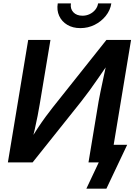

<svg xmlns="http://www.w3.org/2000/svg" viewBox="-20 -965 799 1141"><path d="M638.2 0H505.9L565.9 -361.8Q569.8 -384.3 577.4 -421.1Q585 -458 595.2 -505.4Q605.5 -552.7 617.2 -607.4L635.3 -604.5Q594.7 -545.4 565.2 -502.4Q535.6 -459.5 511.2 -426Q486.8 -392.6 461.4 -360.4L173.8 0H26.9L147.5 -727.5H279.8L215.8 -344.2Q211.4 -316.9 203.9 -278.3Q196.3 -239.7 186.8 -197.3Q177.2 -154.8 167 -115.2L152.8 -120.1Q179.2 -165.5 204.3 -203.6Q229.5 -241.7 252.2 -272.5Q274.9 -303.2 293.5 -326.7L612.3 -727.5H758.8ZM457.5 -797.9Q412.6 -797.9 379.9 -817.4Q347.2 -836.9 331.8 -870.4Q316.4 -903.8 323.2 -944.8H401.4Q396.5 -913.1 415.8 -892.3Q435.1 -871.6 470.2 -871.6Q493.2 -871.6 512.9 -881.1Q532.7 -890.6 546.1 -907Q559.6 -923.3 563 -944.8H641.6Q635.3 -903.8 608.4 -870.4Q581.5 -836.9 542.2 -817.4Q502.9 -797.9 457.5 -797.9ZM493.2 156.2 566.9 0H529.8L546.9 -104.5H735.8L612.3 156.2Z"/></svg>

Font: Inter 16pt SemiBold
Style: Italic
Weight: 600
Italic angle: -9.3988°
Version: Version 4.001;git-66647c0bb